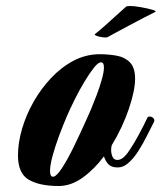

<svg xmlns="http://www.w3.org/2000/svg" viewBox="-20 -614 540 641"><path d="M176 7Q112 7 76 -14Q40 -35 40 -95Q40 -137 53.5 -183.5Q67 -230 92 -274Q117 -318 151 -354Q185 -390 226 -411.5Q267 -433 313 -433Q343 -433 370 -428Q397 -423 414 -405.5Q431 -388 431 -351Q431 -312 410 -250Q389 -188 353 -129Q351 -121 351 -113Q351 -102 355.5 -91Q360 -80 372 -80Q388 -80 405 -102Q423 -127 442 -162Q461 -197 471 -219Q473 -225 480 -225Q487 -225 492.5 -219Q498 -213 493 -205Q485 -190 472 -163.5Q459 -137 442 -110Q425 -83 405 -67Q390 -55 373 -55Q353 -55 343 -64.5Q333 -74 327 -92Q295 -49 256 -21Q217 7 176 7ZM157 -24Q168 -24 187 -53Q206 -82 228 -127.5Q250 -173 271 -220Q275 -228 284 -249.5Q293 -271 303 -297.5Q313 -324 320 -349Q327 -374 327 -389Q327 -406 317 -406Q308 -406 294 -388.5Q280 -371 263 -343Q246 -315 230 -283Q214 -251 202 -223Q190 -195 177 -160Q164 -125 155.5 -93.5Q147 -62 147 -43Q147 -24 157 -24ZM339 -490Q335 -488 323 -489.5Q311 -491 302 -494.5Q293 -498 298 -501Q310 -510 330 -528Q350 -546 370 -564Q390 -582 400 -591Q403 -594 414 -594Q428 -594 450.5 -590Q473 -586 488.5 -581.5Q504 -577 498 -574Q486 -568 462.5 -556Q439 -544 413 -530Q387 -516 366.5 -505Q346 -494 339 -490Z"/></svg>

Font: Praise
Style: Regular
Weight: 400
Designer: Robert E. Leuschke
Foundry: Robert E. Leuschke
Version: Version 1.100; ttfautohint (v1.8.3)